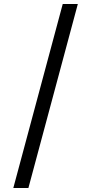

<svg xmlns="http://www.w3.org/2000/svg" viewBox="-20 -812 459 967"><path d="M296 -792H372L123 135H47Z"/></svg>

Font: Noto Sans Bengali ExtraCondensed
Style: Regular
Weight: 400
Width: 2
Designer: Jelle Bosma - Monotype Design Team
Foundry: Monotype Imaging Inc.
Version: Version 2.003; ttfautohint (v1.8.4.7-5d5b)